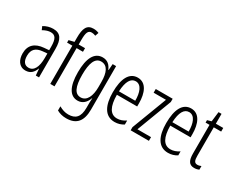

<svg xmlns="http://www.w3.org/2000/svg" viewBox="-120 -1319 2616 2114"><g transform="rotate(30 1188.5 -262.0)"><path d="M195 -542C153 -542 110 -530 73 -507L91 -465C129 -487 162 -496 189 -496C248 -496 272 -459 272 -358V-315L211 -310C99 -301 36 -245 36 -140C36 -61 72 10 156 10C222 10 255 -31 275 -84H277L284 0H325V-360C325 -485 288 -542 195 -542ZM273 -274V-216C273 -106 240 -34 170 -34C120 -34 91 -70 91 -141C91 -220 131 -261 217 -269Z M603 -486V-532H522V-586C522 -683 536 -718 583 -718C598 -718 615 -714 632 -707L647 -751C626 -760 605 -765 578 -765C494 -765 468 -705 468 -588V-534L401 -518V-486H468V0H522V-486Z M824 -542C720 -542 667 -443 667 -264C667 -81 722 10 819 10C881 10 923 -31 945 -93H948C945 -57 945 -28 945 -2V30C945 146 898 193 807 193C765 193 729 181 688 158V211C724 231 762 241 808 241C940 241 998 164 998 21V-532H954L948 -453H944C922 -506 886 -542 824 -542ZM832 -494C912 -494 945 -419 945 -300V-233C945 -125 910 -38 830 -38C758 -38 722 -108 722 -264C722 -407 753 -494 832 -494Z M1270 -542C1163 -542 1110 -438 1110 -265C1110 -102 1163 10 1289 10C1332 10 1370 -2 1403 -23V-74C1366 -49 1330 -37 1293 -37C1206 -37 1164 -115 1163 -263H1421V-305C1421 -432 1378 -542 1270 -542ZM1270 -496C1342 -496 1372 -410 1371 -307H1164C1170 -435 1208 -496 1270 -496Z M1722 0V-47H1549L1717 -491V-532H1502V-485H1659L1490 -40V0Z M1949 -542C1842 -542 1789 -438 1789 -265C1789 -102 1842 10 1968 10C2011 10 2049 -2 2082 -23V-74C2045 -49 2009 -37 1972 -37C1885 -37 1843 -115 1842 -263H2100V-305C2100 -432 2057 -542 1949 -542ZM1949 -496C2021 -496 2051 -410 2050 -307H1843C1849 -435 1887 -496 1949 -496Z M2315 -38C2276 -38 2266 -67 2266 -126V-486H2360V-532H2266V-657H2228L2213 -532L2162 -517V-486H2212V-123C2212 -35 2235 10 2301 10C2326 10 2345 5 2362 -3V-49C2349 -43 2332 -38 2315 -38Z"/></g></svg>

Font: Noto Sans UI Condensed Light
Style: Regular
Weight: 300
Width: 3
Designer: Monotype Design Team
Foundry: Monotype Imaging Inc.
Version: Version 1.901